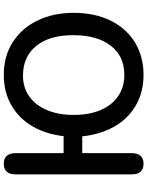

<svg xmlns="http://www.w3.org/2000/svg" viewBox="101 -870 797 1040"><g transform="rotate(-90 500.0 -350.5)"><path d="M615 -729Q715 -729 791 -680.5Q867 -632 908.5 -546Q950 -460 950 -351Q950 -235 907 -149Q864 -63 788 -17.5Q712 28 615 28Q520 28 448 -14Q376 -56 333.5 -131Q291 -206 281 -304H190V-36Q190 -5 175.5 11.5Q161 28 133 28Q75 28 75 -36V-665Q75 -729 133 -729Q161 -729 175.5 -712.5Q190 -696 190 -665V-405H282Q293 -501 335.5 -574Q378 -647 449.5 -688Q521 -729 615 -729ZM614 -76Q715 -76 772 -149.5Q829 -223 829 -354Q829 -481 771 -553Q713 -625 609 -625Q546 -625 498 -591.5Q450 -558 423.5 -496Q397 -434 397 -351Q397 -265 424 -203Q451 -141 500 -108.5Q549 -76 614 -76Z"/></g></svg>

Font: 寒蝉全圆体 Bold
Style: Regular
Weight: 700
Designer: Warren2060
      Designed by Motoya company      

      [Varela Round]
      Joe Prince(Latin component); Avraham Cornf
Foundry: ChillType
Version: Version 3.200